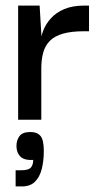

<svg xmlns="http://www.w3.org/2000/svg" viewBox="-20 -429 360 688"><path d="M45 0V-409H122L129 -291L128 -203V0ZM128 -184 125 -274Q126 -296 135 -319.5Q144 -343 162.5 -363.5Q181 -384 210.5 -396.5Q240 -409 282 -409H299V-317H281Q236 -317 206 -308.5Q176 -300 159 -283Q142 -266 135 -241Q128 -216 128 -184ZM36 239V181H57Q82 181 90.5 171.5Q99 162 99 144Q67 146 53 132Q39 118 39 94Q39 73 50 58.5Q61 44 89 44Q113 44 125 58Q137 72 137 112Q137 148 129.5 177Q122 206 105 222.5Q88 239 59 239Z"/></svg>

Font: Darker Grotesque Light SemiBold
Style: Regular
Weight: 600
Version: Version 1.000;gftools[0.9.28]